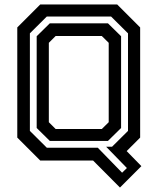

<svg xmlns="http://www.w3.org/2000/svg" viewBox="-20 -720 712 861"><path d="M518 121 397.5 0H160.5L57.5 -103V-597L160.5 -700H505.5L608.5 -597V-103L548 -42.5L614 25ZM527.5 54.5 549 33.5 456 -62H482.5L554 -133V-570.5L478 -646H190L114 -570.5V-133L190 -57.5H418.5ZM229.5 -141.5H436.5L467.5 -172V-528L436.5 -558.5H229.5L199 -528V-172ZM203.5 -88 144.5 -146V-557.5L203.5 -615.5H464L523 -557.5V-146L464 -88Z"/></svg>

Font: Tourney SemiBold
Style: Regular
Weight: 600
Version: Version 1.015